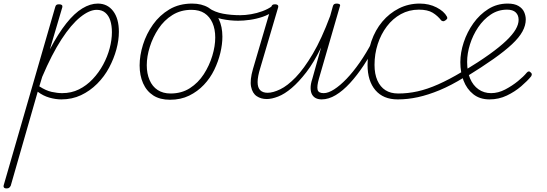

<svg xmlns="http://www.w3.org/2000/svg" viewBox="-119 -539 3057 1074"><path d="M-82 515Q-94 515 -97.5 509Q-101 503 -98 496L190 -500Q192 -508 196.5 -511.5Q201 -515 211 -515Q221 -515 226 -511.5Q231 -508 230 -500L160 -263Q207 -352 252 -408.5Q297 -465 341.5 -492Q386 -519 428 -519Q482 -519 514 -477Q546 -435 546 -361Q546 -314 532 -262.5Q518 -211 491.5 -161Q465 -111 424.5 -70.5Q384 -30 334 -6.5Q284 17 224 17Q192 17 157 7Q122 -3 92 -26L-59 500Q-63 507 -67.5 511Q-72 515 -82 515ZM101 -56Q138 -32 170 -25Q202 -18 229 -18Q280 -18 322.5 -39Q365 -60 399.5 -96.5Q434 -133 458 -177.5Q482 -222 494.5 -269Q507 -316 507 -359Q507 -396 498 -424Q489 -452 470 -468Q451 -484 422 -484Q381 -484 330 -443Q279 -402 225 -319Q171 -236 117 -109Z M832 19Q776 19 738.5 -5Q701 -29 681.5 -73Q662 -117 662 -173Q662 -229 681 -289.5Q700 -350 737 -402Q774 -454 828.5 -486.5Q883 -519 956 -519Q1009 -519 1047 -496.5Q1085 -474 1105 -432Q1125 -390 1125 -334Q1125 -291 1113.5 -243Q1102 -195 1079.5 -148.5Q1057 -102 1021.5 -64.5Q986 -27 939 -4Q892 19 832 19ZM835 -16Q897 -16 943.5 -46Q990 -76 1021 -124Q1052 -172 1068.5 -226.5Q1085 -281 1085 -329Q1085 -376 1069.5 -411Q1054 -446 1025 -465Q996 -484 952 -484Q892 -484 845.5 -455Q799 -426 767.5 -378.5Q736 -331 719 -277Q702 -223 702 -174Q702 -128 717.5 -91.5Q733 -55 763 -35.5Q793 -16 835 -16Z M1213 -423Q1168 -423 1122 -432.5Q1076 -442 1031 -470Q1026 -474 1025.5 -479Q1025 -484 1028.5 -489Q1032 -494 1037.5 -495.5Q1043 -497 1049 -494Q1083 -471 1128 -462.5Q1173 -454 1225 -454Q1253 -454 1285.5 -459.5Q1318 -465 1349 -476.5Q1380 -488 1402 -504Q1408 -510 1413 -509Q1418 -508 1420.5 -502.5Q1423 -497 1421.5 -490Q1420 -483 1413 -478Q1386 -457 1350.5 -445Q1315 -433 1279 -428Q1243 -423 1213 -423Z M1373 15Q1341 15 1317 -1Q1293 -17 1285.5 -54Q1278 -91 1296 -153L1398 -500Q1401 -508 1405 -511.5Q1409 -515 1420 -515Q1429 -515 1434 -511Q1439 -507 1437 -498L1337 -159Q1322 -111 1322 -80Q1322 -49 1336.5 -34.5Q1351 -20 1378 -20Q1408 -20 1448.5 -39.5Q1489 -59 1535 -106.5Q1581 -154 1630.5 -237.5Q1680 -321 1728 -450L1743 -504Q1745 -512 1750 -515.5Q1755 -519 1765 -519Q1774 -519 1780 -515.5Q1786 -512 1782 -503L1665 -99Q1653 -57 1657.5 -37.5Q1662 -18 1691 -18Q1699 -18 1702.5 -12.5Q1706 -7 1704.5 -0.5Q1703 6 1697 11.5Q1691 17 1681 17Q1662 17 1648.5 10.5Q1635 4 1627 -9.5Q1619 -23 1618.5 -45.5Q1618 -68 1628 -98L1677 -273Q1637 -190 1594.5 -135Q1552 -80 1512.5 -46.5Q1473 -13 1437 1Q1401 15 1373 15Z M1680 17Q1671 17 1667.5 11.5Q1664 6 1665.5 -0.5Q1667 -7 1673.5 -12.5Q1680 -18 1692 -18Q1717 -18 1750 -39Q1783 -60 1819.5 -98Q1856 -136 1893 -189Q1930 -242 1963 -305Q1966 -312 1972 -312Q1978 -312 1982.5 -307Q1987 -302 1984 -295Q1953 -230 1915.5 -173.5Q1878 -117 1838.5 -74Q1799 -31 1759 -7Q1719 17 1680 17Z M2105 17Q2025 17 1981 -34.5Q1937 -86 1937 -176Q1937 -246 1958.5 -308.5Q1980 -371 2019.5 -418Q2059 -465 2112.5 -492Q2166 -519 2229 -519Q2281 -519 2323 -497.5Q2365 -476 2381 -446Q2383 -442 2383 -437.5Q2383 -433 2374 -426Q2365 -419 2358.5 -420.5Q2352 -422 2349 -425Q2329 -451 2301 -468Q2273 -485 2224 -485Q2169 -485 2123.5 -460Q2078 -435 2045 -391.5Q2012 -348 1994 -292.5Q1976 -237 1976 -176Q1976 -125 1992 -89Q2008 -53 2037 -34.5Q2066 -16 2108 -16Q2117 -16 2122 -11Q2127 -6 2126 0.5Q2125 7 2120 12Q2115 17 2105 17Z M2107 17Q2098 17 2093.5 12Q2089 7 2089 0.5Q2089 -6 2094.5 -11Q2100 -16 2110 -16Q2163 -16 2217 -28Q2271 -40 2332 -67Q2393 -94 2465 -137Q2471 -141 2476 -138.5Q2481 -136 2484 -130Q2487 -124 2485.5 -117.5Q2484 -111 2477 -106Q2404 -61 2340 -34.5Q2276 -8 2219 4.5Q2162 17 2107 17Z M2619 17Q2565 17 2528.5 -12Q2492 -41 2474 -88Q2456 -135 2456 -191Q2456 -245 2475 -302.5Q2494 -360 2529 -409Q2564 -458 2612.5 -488.5Q2661 -519 2721 -519Q2759 -519 2781.5 -505.5Q2804 -492 2813 -471.5Q2822 -451 2822 -430Q2822 -397 2803.5 -363Q2785 -329 2745 -291.5Q2705 -254 2642 -209.5Q2579 -165 2490 -110L2474 -141Q2560 -193 2618.5 -235Q2677 -277 2713 -311.5Q2749 -346 2765.5 -374.5Q2782 -403 2782 -428Q2782 -454 2766 -469.5Q2750 -485 2717 -485Q2667 -485 2626 -457.5Q2585 -430 2555.5 -386Q2526 -342 2510 -291Q2494 -240 2494 -193Q2494 -139 2510.5 -100Q2527 -61 2557.5 -39.5Q2588 -18 2628 -18Q2668 -18 2707 -38.5Q2746 -59 2778 -85Q2810 -111 2827 -132Q2833 -139 2838.5 -139.5Q2844 -140 2848 -135Q2854 -131 2855.5 -125.5Q2857 -120 2852 -112Q2832 -87 2796.5 -56.5Q2761 -26 2716 -4.5Q2671 17 2619 17Z"/></svg>

Font: Playwrite AU QLD Thin
Style: Regular
Weight: 250
Designer: Veronika Burian, José Scaglione
Foundry: TypeTogether
Version: Version 1.002